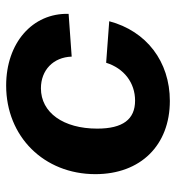

<svg xmlns="http://www.w3.org/2000/svg" viewBox="6 -562 572 624"><g transform="rotate(-90 292.0 -250.0)"><path d="M276 16C404 16 503 -60 535 -181L400 -191C382 -133 335 -97 277 -97C216 -97 186 -137 186 -220C186 -330 238 -403 317 -403C376 -403 418 -363 420 -303L559 -313C562 -431 464 -516 326 -516C160 -516 38 -393 38 -226C38 -79 132 16 276 16Z"/></g></svg>

Font: Uncut Sans
Style: Bold Italic
Weight: 700
Italic angle: -11°
Designer: Kasper Nordkvist
Foundry: UNCUT.wtf
Version: Version 1.304;Glyphs 3.2 (3246)